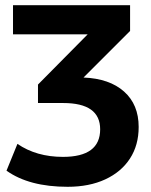

<svg xmlns="http://www.w3.org/2000/svg" viewBox="-20 -527 580 738"><path d="M240 191Q92 191 5 129L47 26Q120 76 222 76Q365 76 365 -30Q365 -131 223 -131H126V-202L317 -395H30V-507H480V-408L301 -229Q401 -225 457 -175Q513 -125 513 -39Q513 31 479.5 82.5Q446 134 384.5 162.5Q323 191 240 191Z"/></svg>

Font: Mulish ExtraBold
Style: Regular
Weight: 800
Designer: Vernon Adams
Foundry: Vernon Adams
Version: Version 3.603; ttfautohint (v1.8.3)